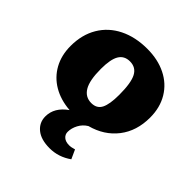

<svg xmlns="http://www.w3.org/2000/svg" viewBox="-245 -847 1316 1316"><g transform="rotate(45 412.5 -189.0)"><path d="M449 122Q449 147 468 163.5Q487 180 521 180Q542 180 570 171L600 237Q527 289 441 289Q357 289 311.5 251.5Q266 214 266 155Q266 68 353 7Q261 0 192 -40.5Q123 -81 85 -150Q47 -219 47 -309Q47 -418 95 -499Q143 -580 230.5 -623.5Q318 -667 433 -667Q536 -667 614.5 -628Q693 -589 736.5 -516.5Q780 -444 780 -347Q780 -217 711 -128Q642 -39 522 -7Q487 14 468 50Q449 86 449 122ZM305 -345Q305 -233 335.5 -182.5Q366 -132 424 -132Q477 -132 498.5 -174Q520 -216 520 -308Q520 -423 494 -472.5Q468 -522 410 -522Q356 -522 330.5 -480Q305 -438 305 -345Z"/></g></svg>

Font: Ysabeau Black
Style: Regular
Weight: 900
Designer: Christian Thalmann (Catharsis Fonts)
Version: Version 0.003